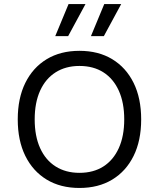

<svg xmlns="http://www.w3.org/2000/svg" viewBox="-20 -922 788 952"><path d="M374 -670Q468 -670 536.5 -628.5Q605 -587 642.5 -511Q680 -435 680 -330Q680 -225 642.5 -149Q605 -73 536.5 -31.5Q468 10 374 10Q280 10 211.5 -31.5Q143 -73 105.5 -149Q68 -225 68 -330Q68 -435 105.5 -511Q143 -587 211.5 -628.5Q280 -670 374 -670ZM374 -595Q306 -595 256 -563.5Q206 -532 179 -472.5Q152 -413 152 -330Q152 -247 179 -187.5Q206 -128 256 -96.5Q306 -65 374 -65Q443 -65 492.5 -96.5Q542 -128 569 -187.5Q596 -247 596 -330Q596 -413 569 -472.5Q542 -532 492.5 -563.5Q443 -595 374 -595ZM497 -902H581L495 -743H431ZM320 -902H404L318 -743H254Z"/></svg>

Font: Work Sans
Style: Regular
Weight: 400
Designer: Wei Huang
Foundry: Wei Huang
Version: Version 2.006; ttfautohint (v1.8.1.43-b0c9)